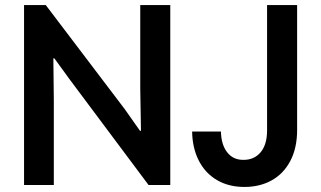

<svg xmlns="http://www.w3.org/2000/svg" viewBox="-20 -740 1284 768"><path d="M76.2 -719.7H163.1L479.5 -302.7L540 -216.8H543.9L541 -385.7V-719.7H661.1V0H574.2L259.8 -420.9L197.3 -506.8H193.4L195.3 -336.9V0H76.2ZM748.5 -213.9H863.8Q864.7 -161.6 888.7 -130.9Q912.6 -100.1 953.6 -100.6Q996.1 -100.1 1022.2 -130.6Q1048.3 -161.1 1048.3 -218.8V-719.7H1168.5V-220.7Q1168.5 -148.4 1141.6 -96.9Q1114.7 -45.4 1067.1 -18.8Q1019.5 7.8 957.5 7.8Q894.5 7.8 847.7 -19.8Q800.8 -47.4 775.1 -97.7Q749.5 -147.9 748.5 -213.9Z"/></svg>

Font: Reddit Sans Fudge SemiBold
Style: Regular
Weight: 600
Designer: Stephen Hutchings
Foundry: Reddit
Version: Version 1.011